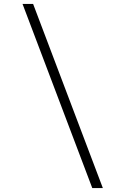

<svg xmlns="http://www.w3.org/2000/svg" viewBox="-20 -850 640 980"><path d="M451 110 95 -830H149L505 110Z"/></svg>

Font: NKDuy Mono Thin
Style: Regular
Weight: 100
Monospace: yes
Designer: NKDuy
Foundry: NKDuy
Version: Version 2.251; ttfautohint (v1.8.4.7-5d5b)